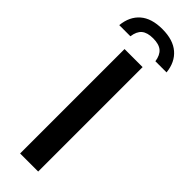

<svg xmlns="http://www.w3.org/2000/svg" viewBox="-349 -953 962 962"><g transform="rotate(45 131.5 -472.5)"><path d="M67 0V-740H195V0ZM-36.5 -806Q-30 -872 12 -908.5Q54 -945 130.5 -945Q207 -945 249.5 -908.2Q292 -871.5 298.5 -806H219.5Q214 -844 193 -861.8Q172 -879.5 130.5 -879.5Q89 -879.5 68.2 -861.8Q47.5 -844 42.5 -806Z"/></g></svg>

Font: Encode Sans SmCnd SmBold
Style: Regular
Weight: 600
Width: 4
Designer: Multiple Designers
Foundry: Impallari Type
Version: Version 3.002; ttfautohint (v1.8.3) -l 8 -r 50 -G 200 -x 14 